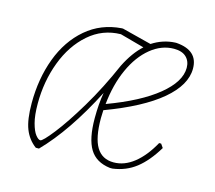

<svg xmlns="http://www.w3.org/2000/svg" viewBox="-75 -547 719 643"><g transform="rotate(15 285.0 -226.0)"><path d="M458 -457H463Q538 -451 538 -388Q538 -331 474 -277Q410 -223 284 -176L283 -148Q283 -80 302.5 -48Q322 -16 362 -16Q399 -16 432.5 -42.5Q466 -69 493 -118H500L509 -105Q479 -55 444.5 -28Q410 -1 364 5H355Q306 -1 284.5 -36.5Q263 -72 263 -143Q263 -193 270 -232Q193 -82 109 4H98Q71 -16 58.5 -48Q46 -80 46 -137Q46 -222 72.5 -293Q99 -364 150.5 -408Q202 -452 273 -457H277L379 -431Q416 -455 458 -457ZM66 -141Q66 -100 73 -74Q80 -48 89.5 -36Q99 -24 106 -24Q114 -24 147 -66Q180 -108 222.5 -179Q265 -250 302 -335Q327 -385 359 -414L275 -437Q212 -436 164.5 -394.5Q117 -353 91.5 -285.5Q66 -218 66 -141ZM286 -198Q397 -239 457 -288Q517 -337 517 -385Q517 -408 502.5 -422Q488 -436 460 -436Q417 -436 379.5 -405.5Q342 -375 317.5 -321Q293 -267 286 -198Z"/></g></svg>

Font: Luna Sans Thin
Style: Italic
Weight: 250
Italic angle: -7°
Designer: Juan Pablo del Peral
Foundry: Huerta Tipografica
Version: Version 2.001; ttfautohint (v1.5)